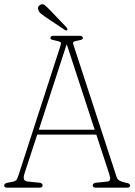

<svg xmlns="http://www.w3.org/2000/svg" viewBox="-24 -865 620 885"><path d="M172.5 -10.5Q172.5 0 158.5 0H9Q-4.5 0 -4.5 -10.5Q-4.5 -20 12.5 -23L35 -27.5Q49 -30 53.8 -38.8Q58.5 -47.5 64.5 -67L254.5 -653.5Q259 -666.5 255 -670.2Q251 -674 236.5 -677Q223 -679.5 215.8 -681.8Q208.5 -684 208.5 -689.5Q208.5 -700 222.5 -700H343.5Q358 -700 358 -689.5Q358 -684.5 351 -682Q344 -679.5 330.5 -677Q319 -675 315 -672Q311 -669 314.5 -658.5L513.5 -49Q517.5 -37.5 527.2 -32.2Q537 -27 555 -23Q576 -19.5 576 -10.5Q576 0 561.5 0H417.5Q403.5 0 403.5 -10.5Q403.5 -22 421 -23L469.5 -28Q481.5 -29 483.2 -37.2Q485 -45.5 479.5 -63L420 -244.5H147.5L89.5 -67Q83 -47.5 86.8 -38.2Q90.5 -29 106.5 -28L155.5 -23Q172.5 -22 172.5 -10.5ZM155 -267H412.5L283.5 -661.5ZM206 -819 282.5 -739Q284.5 -736.5 286.2 -733Q288 -729.5 285.5 -727Q281.5 -722 276.5 -726L182 -789Q172.5 -796 164 -802.8Q155.5 -809.5 153 -818Q146.5 -835.5 163.5 -844Q173.5 -848 182.8 -840.8Q192 -833.5 206 -819Z"/></svg>

Font: Fraunces 144pt S100 Thin
Style: Regular
Weight: 100
Version: Version 1.000; ttfautohint (v1.8.3)